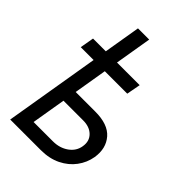

<svg xmlns="http://www.w3.org/2000/svg" viewBox="-239 -916 1015 1015"><g transform="rotate(45 268.5 -409.0)"><path d="M391.6 -612.3 377 -534.2H29.3L43 -612.3ZM167 -347.7H323.2Q419.4 -348.1 461.7 -299.3Q503.9 -250.5 492.2 -175.8Q483.9 -127 454.3 -87.2Q424.8 -47.4 376.7 -23.7Q328.6 0 264.6 0H36.1L172.9 -818.4H256.8L132.8 -78.1H277.3Q327.6 -78.1 364.3 -104.2Q400.9 -130.4 407.2 -171.9Q414.6 -215.3 387 -242.7Q359.4 -270 310.5 -269.5H154.3Z"/></g></svg>

Font: Inter Tight
Style: Italic
Weight: 400
Italic angle: -9.39999°
Designer: Rasmus Andersson
Foundry: rsms
Version: Version 3.002